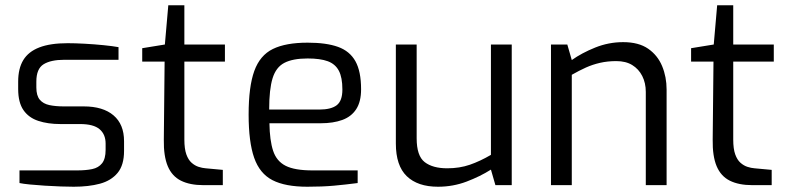

<svg xmlns="http://www.w3.org/2000/svg" viewBox="-20 -703 2991 729"><path d="M260 6Q240 6 211 5Q182 4 150.5 2Q119 0 93.5 -2.5Q68 -5 54 -8V-56H273Q306 -56 330 -61Q354 -66 367.5 -83Q381 -100 381 -134V-158Q381 -193 358 -212.5Q335 -232 284 -232H209Q162 -232 125.5 -244Q89 -256 69 -285Q49 -314 49 -365V-393Q49 -443 68.5 -475Q88 -507 129.5 -523Q171 -539 237 -539Q265 -539 301.5 -537Q338 -535 373 -531.5Q408 -528 430 -524V-476H224Q173 -476 145.5 -459Q118 -442 118 -393V-371Q118 -340 131 -324.5Q144 -309 167.5 -304Q191 -299 222 -299H298Q371 -299 411 -265Q451 -231 451 -167V-130Q451 -76 426.5 -46.5Q402 -17 359.5 -5.5Q317 6 260 6Z M753 0Q701 0 667 -17Q633 -34 617 -72Q601 -110 602 -173L605 -469H520V-520L606 -534L619 -683H680V-534H834V-469H680V-173Q680 -138 687.5 -117Q695 -96 707.5 -85Q720 -74 734 -69.5Q748 -65 761 -64L826 -58V0Z M1147 6Q1063 6 1014.5 -19Q966 -44 945 -104Q924 -164 924 -268Q924 -374 945.5 -433.5Q967 -493 1016 -517Q1065 -541 1148 -541Q1219 -541 1263.5 -525Q1308 -509 1329.5 -470.5Q1351 -432 1351 -364Q1351 -317 1332.5 -288.5Q1314 -260 1279.5 -247.5Q1245 -235 1198 -235H1003Q1004 -170 1017 -130.5Q1030 -91 1064.5 -73.5Q1099 -56 1166 -56H1338V-8Q1292 -2 1248 2Q1204 6 1147 6ZM1002 -287H1192Q1237 -287 1258.5 -303.5Q1280 -320 1280 -363Q1280 -409 1266.5 -434.5Q1253 -460 1224.5 -470.5Q1196 -481 1148 -481Q1092 -481 1060 -464.5Q1028 -448 1015 -406Q1002 -364 1002 -287Z M1643 6Q1566 6 1524.5 -34Q1483 -74 1483 -158V-534H1562V-178Q1562 -111 1592.5 -87.5Q1623 -64 1678 -64Q1725 -64 1764 -77.5Q1803 -91 1844 -115V-534H1923V0H1861L1844 -59Q1803 -33 1751.5 -13.5Q1700 6 1643 6Z M2072 0V-534H2134L2151 -475Q2189 -502 2240 -522.5Q2291 -543 2346 -543Q2405 -543 2441 -518Q2477 -493 2494 -452Q2511 -411 2511 -363V0H2432V-354Q2432 -388 2418.5 -414.5Q2405 -441 2380.5 -456Q2356 -471 2320 -471Q2287 -471 2258.5 -464.5Q2230 -458 2204.5 -446.5Q2179 -435 2151 -419V0Z M2837 0Q2785 0 2751 -17Q2717 -34 2701 -72Q2685 -110 2686 -173L2689 -469H2604V-520L2690 -534L2703 -683H2764V-534H2918V-469H2764V-173Q2764 -138 2771.5 -117Q2779 -96 2791.5 -85Q2804 -74 2818 -69.5Q2832 -65 2845 -64L2910 -58V0Z"/></svg>

Font: Exo Thin
Style: Regular
Weight: 400
Version: Version 2.000